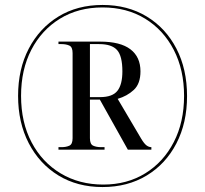

<svg xmlns="http://www.w3.org/2000/svg" viewBox="-20 -745 828 775"><path d="M394 10Q292 10 215.5 -37Q139 -84 96 -167Q53 -250 53 -358Q53 -466 96 -548.5Q139 -631 215.5 -678Q292 -725 394 -725Q495 -725 572 -678.5Q649 -632 692 -549Q735 -466 735 -357Q735 -249 692 -166Q649 -83 572 -36.5Q495 10 394 10ZM397 0Q493 0 566.5 -45.5Q640 -91 681.5 -171.5Q723 -252 723 -358Q723 -463 681.5 -543.5Q640 -624 566 -669.5Q492 -715 394 -715Q296 -715 222 -669.5Q148 -624 106.5 -544Q65 -464 65 -358Q65 -251 107.5 -170.5Q150 -90 225 -45Q300 0 397 0ZM216 -141V-151H228Q247 -151 260 -157Q273 -163 273 -187V-531Q273 -555 260 -561Q247 -567 228 -567H216V-577H384Q466 -577 506.5 -546Q547 -515 547 -457Q547 -407 520 -382Q493 -357 455 -346L550 -185Q562 -165 571.5 -158Q581 -151 591 -151V-141H496L383 -343H343V-187Q343 -163 356 -157Q369 -151 388 -151H402V-141ZM384 -353Q434 -353 454 -378.5Q474 -404 474 -457Q474 -519 452.5 -543Q431 -567 380 -567H343V-353Z"/></svg>

Font: Noto Serif Display SemiCondensed
Style: Bold
Weight: 700
Width: 4
Designer: Monotype Design Team
Foundry: Monotype Imaging Inc.
Version: Version 2.009